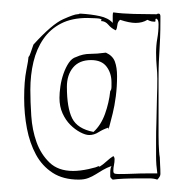

<svg xmlns="http://www.w3.org/2000/svg" viewBox="-20 -749 316 310"><path d="M236 -559V-622Q236 -640 236.5 -649.5Q237 -659 237.5 -668Q238 -677 238.5 -688Q239 -699 239 -719Q239 -718 239 -722.5Q239 -727 236 -727Q234 -727 234 -726.5Q234 -726 232 -726Q215 -726 196 -726.5Q177 -727 163 -729Q162 -728 162 -724V-712Q155 -720 141 -723Q127 -726 110 -727Q108 -727 107.5 -726.5Q107 -726 105 -726Q100 -726 82 -718Q64 -710 34 -677Q31 -669 29.5 -664Q28 -659 26 -657Q26 -653 22.5 -635.5Q19 -618 19 -591Q19 -565 23.5 -541.5Q28 -518 38 -499.5Q48 -481 65 -470Q82 -459 107 -459Q116 -459 122.5 -461.5Q129 -464 134.5 -467.5Q140 -471 146 -474.5Q152 -478 160 -481Q158 -477 158 -471Q158 -466 158 -464Q158 -462 162 -459Q169 -460 180 -460.5Q191 -461 208 -461Q215 -461 221.5 -461Q228 -461 234 -459Q239 -464 239 -468Q239 -476 238.5 -483Q238 -490 238 -495Q237 -500 237 -504V-502Q236 -516 236 -530.5Q236 -545 236 -559ZM234 -622Q234 -606 233.5 -594.5Q233 -583 233 -572.5Q233 -562 232.5 -550Q232 -538 232 -522Q232 -509 232 -496Q232 -483 234 -469H217Q206 -469 195 -468.5Q184 -468 172 -468Q169 -468 166 -468.5Q163 -469 163 -473Q163 -478 164 -482.5Q165 -487 165 -492Q165 -495 163 -497Q158 -494 152 -488.5Q146 -483 141 -480Q139 -480 139 -481Q137 -479 123 -476Q109 -473 98 -473Q74 -473 60 -486.5Q46 -500 39 -519.5Q32 -539 30.5 -562Q29 -585 29 -604Q29 -628 34 -649Q39 -670 50 -686Q61 -702 78.5 -711Q96 -720 121 -720Q126 -720 135 -719.5Q144 -719 144 -717L143 -715Q150 -715 155 -709Q160 -703 167 -700Q169 -703 169.5 -708.5Q170 -714 174 -717Q189 -712 199 -712Q210 -712 218 -717Q222 -715 224.5 -714.5Q227 -714 230 -714Q231 -714 231 -715V-718Q231 -718 232 -719Q236 -718 236 -710Q236 -698 234 -687Q232 -676 232 -664Q232 -652 233 -641.5Q234 -631 234 -622ZM103 -657Q96 -655 91 -647.5Q86 -640 82.5 -630Q79 -620 77.5 -609.5Q76 -599 76 -591Q76 -577 81 -566Q86 -555 93.5 -547.5Q101 -540 109.5 -535.5Q118 -531 124 -531Q132 -531 139 -535.5Q146 -540 155 -543V-540Q155 -539 157 -546.5Q159 -554 162 -566Q165 -578 167 -593.5Q169 -609 169 -626Q169 -640 165.5 -649.5Q162 -659 151 -664Q136 -662 125 -662Q114 -662 103 -657ZM131 -536Q105 -541 96.5 -558Q88 -575 88 -609Q88 -628 98 -640Q108 -652 127 -652Q144 -652 152 -641.5Q160 -631 160 -616V-609Q160 -604 158 -602Q156 -583 149.5 -565Q143 -547 131 -536Z"/></svg>

Font: Londrina Sketch
Style: Regular
Weight: 400
Designer: Marcelo Magalhaes
Foundry: Marcelo Magalhães
Version: Version 1.002